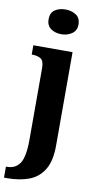

<svg xmlns="http://www.w3.org/2000/svg" viewBox="-128 -815 559 1100"><g transform="rotate(10 151.0 -265.0)"><path d="M161 -626Q124 -626 99 -644Q74 -662 74 -698Q74 -736 99 -753Q124 -770 161 -770Q195 -770 221.5 -753Q248 -736 248 -698Q248 -662 221.5 -644Q195 -626 161 -626ZM-20 240V176H-14Q35 176 60.5 138.5Q86 101 86 -1V-416Q86 -459 66 -470.5Q46 -482 18 -482H14V-536H242V8Q242 97 211 148Q180 199 125 219.5Q70 240 -1 240Z"/></g></svg>

Font: Noto Serif Bengali Condensed ExtraBold
Style: Regular
Weight: 800
Width: 3
Designer: Juan Bruce, Universal Thirst, Indian Type Foundry and the Monotype Design Team.
Foundry: Monotype Imaging Inc.
Version: Version 2.003; ttfautohint (v1.8.4.7-5d5b)